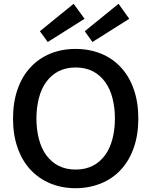

<svg xmlns="http://www.w3.org/2000/svg" viewBox="-20 -968 789 1001"><path d="M71.3 -501.5Q94.7 -569.3 138.2 -616.2Q181.6 -663.1 241.2 -688Q301.3 -712.9 374 -712.9Q446.3 -712.9 507.3 -688Q567.4 -663.6 610.8 -616.2Q654.3 -569.3 677.7 -501.5Q701.2 -434.1 701.2 -350.1Q701.2 -266.1 677.7 -198.7Q654.3 -130.9 610.8 -84Q567.4 -36.6 507.3 -12.2Q445.3 13.2 374 13.2Q302.2 13.2 241.2 -12.2Q181.6 -37.1 138.2 -84Q94.7 -130.9 71.3 -198.7Q47.9 -266.1 47.9 -350.1Q47.9 -434.1 71.3 -501.5ZM182.6 -244.1Q195.3 -194.8 220.7 -159.7Q247.6 -123 284.7 -104Q323.7 -84 374 -84Q425.3 -84 464.4 -104Q501.5 -123 528.3 -159.7Q553.7 -194.8 566.4 -244.1Q579.1 -293.9 579.1 -350.1Q579.1 -406.2 566.4 -456.1Q553.7 -505.4 528.3 -540.5Q501.5 -577.1 464.4 -596.2Q425.3 -616.2 374 -616.2Q323.7 -616.2 284.7 -596.2Q247.6 -577.1 220.7 -540.5Q195.3 -505.4 182.6 -456.1Q169.9 -406.2 169.9 -350.1Q169.9 -293.9 182.6 -244.1ZM653.8 -870.1 461.9 -749 421.9 -805.2 598.1 -948.2ZM420.9 -870.1 229 -749 188 -805.2 363.8 -948.2Z"/></svg>

Font: Post Grotesk Medium
Style: Medium
Weight: 500
Version: Version 1.0